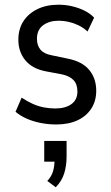

<svg xmlns="http://www.w3.org/2000/svg" viewBox="-20 -520 471 816"><path d="M219 9Q185 9 152.5 2.5Q120 -4 93 -16Q66 -28 46 -45L72 -105Q96 -89 119.5 -78.5Q143 -68 167 -63.5Q191 -59 215 -59Q258 -59 283.5 -77.5Q309 -96 309 -131Q309 -162 292.5 -179.5Q276 -197 243 -204L174 -217Q117 -228 87.5 -264Q58 -300 58 -351Q58 -396 79 -429Q100 -462 138.5 -481Q177 -500 229 -500Q258 -500 286 -493.5Q314 -487 338.5 -475Q363 -463 380 -445L352 -386Q335 -402 314.5 -412Q294 -422 272.5 -427Q251 -432 230 -432Q189 -432 163 -412.5Q137 -393 137 -355Q137 -327 152 -309Q167 -291 200 -285L267 -271Q329 -259 359 -223Q389 -187 389 -134Q389 -91 368 -58.5Q347 -26 309 -8.5Q271 9 219 9ZM217 276 181 249Q199 230 205.5 207.5Q212 185 212 156L228 167H168V79H263V145Q263 184 253 216.5Q243 249 217 276Z"/></svg>

Font: Nunito Sans 10pt Condensed Medium
Style: Regular
Weight: 500
Width: 3
Designer: Vernon Adams
Foundry: Vernon Adams
Version: Version 3.101;gftools[0.9.27]